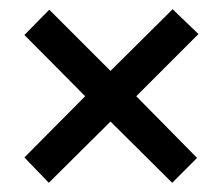

<svg xmlns="http://www.w3.org/2000/svg" viewBox="-20 -562 483 417"><path d="M355 -542 411 -488 276 -353 408 -219 354 -165 220 -298 86 -165 33 -220 165 -353 33 -486 87 -541 220 -408Z"/></svg>

Font: Noto Sans Thai ExtCond Med
Style: Regular
Weight: 500
Width: 2
Designer: Monotype Design Team
Foundry: Monotype Imaging Inc.
Version: Version 2.002; ttfautohint (v1.8.4.7-5d5b)